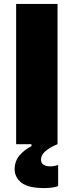

<svg xmlns="http://www.w3.org/2000/svg" viewBox="-20 -733 374 976"><path d="M62 0V-713H272.5V0ZM204 223Q123 223 88.8 195.5Q54.5 168 54.5 127.5Q54.5 85.5 80.2 56Q106 26.5 140 10V-25.5L234.5 -37L272 0Q234.5 15.5 211.5 35Q188.5 54.5 188.5 78Q188.5 112.5 236 112.5Q249.5 112.5 259.5 110Q269.5 107.5 275.5 106V213Q250 223 204 223Z"/></svg>

Font: Heraclito ExtraBold
Style: Regular
Weight: 800
Designer: Kostas Bartsokas (font) & Cristiano Sobral (main changes)
Foundry: Kostas Bartsokas (font) & Cristiano Sobral (main changes)
Version: Version 1.00;July 8, 2020;FontCreator 13.0.0.2655 64-bit